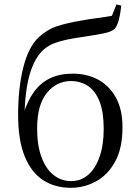

<svg xmlns="http://www.w3.org/2000/svg" viewBox="-20 -856 636 890"><path d="M308.7 14.6Q235 14.6 180.2 -20.7Q125.4 -56 94.7 -130.7Q64 -205.4 64 -323.6Q64 -448.4 88 -543.3Q111.9 -638.2 158.2 -681.9Q196.9 -718.7 242.7 -733.9Q288.6 -749.1 353.5 -760.1Q389.6 -766.9 428.3 -771.9Q467 -776.9 498.6 -782.7L519.9 -835.6L542.2 -829.8Q537.9 -791 530.9 -764.1Q524 -737.2 511.7 -722.5Q496.4 -707.9 456.8 -700.5Q417.2 -693.1 365.8 -685.1Q321 -679.1 287.6 -671.8Q254.1 -664.5 229.3 -654.7Q204.6 -644.9 184.7 -628.1Q145.8 -595.4 121.9 -524.7Q98.1 -454.1 92.9 -325.7L88.5 -327.7Q107.2 -387.9 137.1 -429.7Q167.1 -471.4 211.8 -493Q256.5 -514.6 317.8 -514.6Q383.2 -514.6 435.1 -486.7Q487 -458.7 517.4 -403.4Q547.8 -348.1 547.8 -266.3Q547.8 -168.8 513.6 -106.7Q479.5 -44.6 424.7 -15Q369.9 14.6 308.7 14.6ZM309.3 -16.4Q354.9 -16.4 388.7 -45.6Q422.5 -74.7 441.6 -129.3Q460.7 -183.9 460.7 -259.1Q460.7 -335.8 441.8 -384.7Q422.8 -433.6 388.6 -456.9Q354.3 -480.3 308.9 -480.3Q242.3 -480.3 197.2 -425.1Q152.1 -369.8 152.1 -260.3Q152.1 -181.7 172.5 -127.1Q192.9 -72.5 228.7 -44.5Q264.5 -16.4 309.3 -16.4Z"/></svg>

Font: Noto Serif KR
Style: Regular
Weight: 200
Designer: Ryoko NISHIZUKA 西塚涼子 (kana & ideographs); Frank Grießhammer (Latin, Greek & Cyrillic); Wenlong ZHANG 张文龙 (bopomofo); San
Foundry: Adobe
Version: Version 2.001;hotconv 1.1.0;makeotfexe 2.6.0